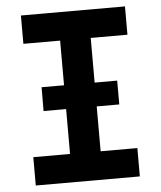

<svg xmlns="http://www.w3.org/2000/svg" viewBox="-52 -778 691 824"><g transform="rotate(-5 293.0 -366.0)"><path d="M68.8 0V-122.1H227.1V-315.4H129.9L130.4 -418H227.1V-610.4H68.8V-732.4H517.1V-610.4H358.9V-418H456.1V-315.4H358.9V-122.1H517.1V0Z"/></g></svg>

Font: Consola Mono
Style: Bold
Weight: 700
Monospace: yes
Designer: Wojciech Kalinowski "wmk69" (wmk69@o2.pl)
Foundry: Wojciech Kalinowski "wmk69" (wmk69@o2.pl)
Version: Version 2.1.0